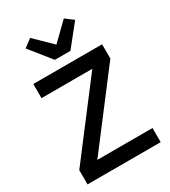

<svg xmlns="http://www.w3.org/2000/svg" viewBox="-226 -1063 1042 1175"><g transform="rotate(-30 295.5 -476.0)"><path d="M554 0H37V-101L416 -598H57V-698H543V-597L164 -100H554ZM245 -760 125 -910 181 -952 300 -836 419 -952 475 -910 355 -760Z"/></g></svg>

Font: IBM Plex Sans Hebrew Medm
Style: Regular
Weight: 500
Designer: Mike Abbink, Paul van der Laan, Pieter van Rosmalen, Yanek Iontef
Foundry: Bold Monday
Version: Version 1.3